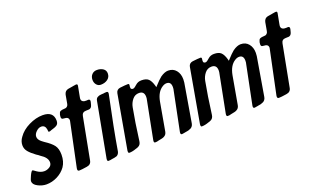

<svg xmlns="http://www.w3.org/2000/svg" viewBox="-86 -1214 2725 1662"><g transform="rotate(-20 1276.5 -383.0)"><path d="M40 -148Q41 -147 43 -147L50 -143Q59 -137 71 -128Q103 -106 135 -106Q160 -106 183.5 -120.5Q207 -135 207 -162Q207 -206 148 -243Q134 -255 116 -266Q75 -296 53.5 -322Q32 -348 32 -381Q32 -419 57 -452Q92 -503 157.5 -535Q223 -567 285 -567Q384 -567 384 -481Q384 -453 366.5 -441Q349 -429 311 -419Q301 -413 287 -413L286 -414V-416L284 -418V-423Q284 -425 283 -426V-429L282 -435V-438Q275 -478 240 -478Q216 -478 193 -456Q170 -434 170 -410Q170 -384 197 -362Q201 -358 210.5 -351.5Q220 -345 222 -343Q276 -308 299.5 -277Q323 -246 323 -190Q323 -127 293 -83Q263 -41 214.5 -16.5Q166 8 114 8Q75 8 35.5 -12.5Q-4 -33 -4 -63Q-4 -75 13 -111.5Q30 -148 40 -148Z M421 -8Q406 -8 406 -24Q406 -32 407 -34L492 -438V-440L493 -444Q493 -477 451 -477Q441 -478 437 -479Q433 -480 429.5 -484.5Q426 -489 426 -498Q426 -519 434 -535Q438 -547 451 -550L462 -553Q471 -553 474 -554Q487 -555 494 -556Q501 -557 509.5 -565Q518 -573 520 -588L534 -666Q542 -699 572 -705L614 -712Q616 -713 619 -713L638 -716Q641 -716 643 -717H652Q661 -717 661 -705Q661 -699 660 -698L642 -603V-601L641 -598V-596Q640 -594 640 -588Q640 -563 667 -557Q674 -556 686 -556Q690 -556 695 -556.5Q700 -557 702 -557Q718 -557 718 -542Q718 -534 715 -525Q713 -514 710 -506Q706 -491 698 -484Q690 -477 681.5 -476Q673 -475 653 -475Q617 -475 611 -441L538 -59Q532 -21 492 -16Q441 -8 421 -8Z M851 -642Q827 -642 811.5 -660.5Q796 -679 796 -706Q796 -736 814 -755Q832 -774 861 -774Q894 -774 917 -758.5Q940 -743 940 -714Q940 -680 914 -661Q888 -642 851 -642ZM687 0Q677 0 677 -13V-21L771 -523Q775 -548 795 -555Q804 -560 817 -561Q821 -562 830 -562.5Q839 -563 843 -563Q858 -566 875 -566Q888 -566 888 -550L887 -545V-543Q824 -247 791 -49Q786 -25 767 -14Q747 -7 719 -4Q704 0 687 0Z M1294 -458 1305 -470Q1339 -508 1366 -530Q1406 -558 1438 -558Q1484 -558 1510.5 -525.5Q1537 -493 1537 -443Q1537 -435 1535 -413L1475 -58Q1472 -42 1464 -32.5Q1456 -23 1448.5 -19.5Q1441 -16 1424 -10Q1422 -10 1418.5 -9.5Q1415 -9 1413 -8L1406 -7Q1403 -7 1395 -5Q1392 -5 1391 -4L1383 -3Q1380 -3 1379 -2Q1365 0 1364 0Q1352 0 1352 -15Q1352 -22 1353 -24L1425 -379Q1429 -391 1429 -410Q1429 -460 1388 -460Q1369 -460 1349 -447Q1297 -415 1281 -330L1235 -70Q1230 -42 1207 -31Q1196 -24 1154 -17L1138 -13Q1134 -13 1129 -12.5Q1124 -12 1122 -12Q1111 -12 1111 -27Q1111 -34 1112 -36L1179 -379Q1183 -394 1183 -409Q1183 -462 1135 -462Q1097 -462 1073 -432Q1049 -402 1042 -364Q1018 -239 996 -68Q992 -37 969 -26Q958 -20 945 -17Q910 -4 881 -4Q871 -4 871 -18V-26L959 -524Q965 -556 998 -561Q1048 -567 1072 -567Q1082 -567 1082 -556Q1082 -550 1081 -547V-545L1080 -543V-541Q1080 -531 1080.5 -526.5Q1081 -522 1086 -518Q1091 -514 1100 -514Q1109 -514 1120 -523Q1128 -529 1138 -538Q1160 -558 1192 -558Q1236 -558 1256.5 -538.5Q1277 -519 1290 -474Z M1962 -458 1973 -470Q2007 -508 2034 -530Q2074 -558 2106 -558Q2152 -558 2178.5 -525.5Q2205 -493 2205 -443Q2205 -435 2203 -413L2143 -58Q2140 -42 2132 -32.5Q2124 -23 2116.5 -19.5Q2109 -16 2092 -10Q2090 -10 2086.5 -9.5Q2083 -9 2081 -8L2074 -7Q2071 -7 2063 -5Q2060 -5 2059 -4L2051 -3Q2048 -3 2047 -2Q2033 0 2032 0Q2020 0 2020 -15Q2020 -22 2021 -24L2093 -379Q2097 -391 2097 -410Q2097 -460 2056 -460Q2037 -460 2017 -447Q1965 -415 1949 -330L1903 -70Q1898 -42 1875 -31Q1864 -24 1822 -17L1806 -13Q1802 -13 1797 -12.5Q1792 -12 1790 -12Q1779 -12 1779 -27Q1779 -34 1780 -36L1847 -379Q1851 -394 1851 -409Q1851 -462 1803 -462Q1765 -462 1741 -432Q1717 -402 1710 -364Q1686 -239 1664 -68Q1660 -37 1637 -26Q1626 -20 1613 -17Q1578 -4 1549 -4Q1539 -4 1539 -18V-26L1627 -524Q1633 -556 1666 -561Q1716 -567 1740 -567Q1750 -567 1750 -556Q1750 -550 1749 -547V-545L1748 -543V-541Q1748 -531 1748.5 -526.5Q1749 -522 1754 -518Q1759 -514 1768 -514Q1777 -514 1788 -523Q1796 -529 1806 -538Q1828 -558 1860 -558Q1904 -558 1924.5 -538.5Q1945 -519 1958 -474Z M2260 -8Q2245 -8 2245 -24Q2245 -32 2246 -34L2331 -438V-440L2332 -444Q2332 -477 2290 -477Q2280 -478 2276 -479Q2272 -480 2268.5 -484.5Q2265 -489 2265 -498Q2265 -519 2273 -535Q2277 -547 2290 -550L2301 -553Q2310 -553 2313 -554Q2326 -555 2333 -556Q2340 -557 2348.5 -565Q2357 -573 2359 -588L2373 -666Q2381 -699 2411 -705L2453 -712Q2455 -713 2458 -713L2477 -716Q2480 -716 2482 -717H2491Q2500 -717 2500 -705Q2500 -699 2499 -698L2481 -603V-601L2480 -598V-596Q2479 -594 2479 -588Q2479 -563 2506 -557Q2513 -556 2525 -556Q2529 -556 2534 -556.5Q2539 -557 2541 -557Q2557 -557 2557 -542Q2557 -534 2554 -525Q2552 -514 2549 -506Q2545 -491 2537 -484Q2529 -477 2520.5 -476Q2512 -475 2492 -475Q2456 -475 2450 -441L2377 -59Q2371 -21 2331 -16Q2280 -8 2260 -8Z"/></g></svg>

Font: Bangerz Fix
Style: Regular
Weight: 400
Designer: vernon adams
Foundry: Vernon Adams
Version: Version 2.10;December 28, 2023;FontCreator 13.0.0.2683 64-bi